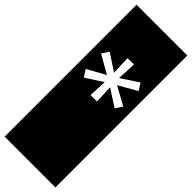

<svg xmlns="http://www.w3.org/2000/svg" viewBox="-376 -934 1163 1163"><g transform="rotate(45 205.5 -352.0)"><path d="M338 -601 227 -528 233 -650H178L183 -529L74 -601L45 -556L162 -489L45 -424L74 -379L183 -449L178 -333H233L228 -450L338 -379L367 -424L249 -489L367 -556ZM-12 -917H423V213H-12Z"/></g></svg>

Font: Zilla Slab Regular Highlight
Style: Regular
Weight: 410
Designer: Typotheque Type Foundry
Foundry: Typotheque type foundry
Version: Version 1.0; 2017